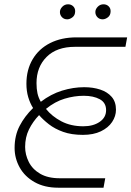

<svg xmlns="http://www.w3.org/2000/svg" viewBox="-20 -874 612 894"><path d="M251 0Q187 0 141 -26Q95 -52 71.5 -94.5Q48 -137 48 -185Q48 -243 71.5 -288Q95 -333 134 -371Q120 -393 111.5 -421.5Q103 -450 103 -484Q103 -549 132 -598Q161 -647 213.5 -673.5Q266 -700 336 -700H572L564 -656H329Q244 -656 197 -609Q150 -562 150 -487Q150 -460 154.5 -439.5Q159 -419 170 -400Q217 -436 269 -452Q321 -468 372 -468Q413 -468 446.5 -457Q480 -446 500 -423Q520 -400 520 -363Q520 -333 502 -306Q484 -279 449.5 -262.5Q415 -246 366 -246Q313 -246 274 -260Q235 -274 207.5 -295.5Q180 -317 162 -338Q133 -308 115 -271.5Q97 -235 97 -190Q97 -154 114 -120Q131 -86 167 -65Q203 -44 258 -44H470L462 0ZM368 -286Q414 -286 444 -306.5Q474 -327 474 -361Q474 -396 444.5 -412Q415 -428 370 -428Q326 -428 281 -414.5Q236 -401 194 -367Q222 -332 266 -309Q310 -286 368 -286ZM458 -784Q443 -784 433.5 -794Q424 -804 424 -818Q424 -831 435 -842.5Q446 -854 462 -854Q476 -854 485.5 -845Q495 -836 495 -822Q495 -803 482.5 -793.5Q470 -784 458 -784ZM293 -784Q278 -784 268.5 -794Q259 -804 259 -818Q259 -831 270 -842.5Q281 -854 297 -854Q311 -854 320.5 -845Q330 -836 330 -822Q330 -803 317.5 -793.5Q305 -784 293 -784Z"/></svg>

Font: MuseoModerno ExtraLight
Style: Italic
Weight: 250
Italic angle: -9°
Designer: Pablo Cosgaya, Héctor Gatti, Marcela Romero, and the Authors of The MuseoModerno Project.
Foundry: Omnibus-Type Team
Version: Version 1.003